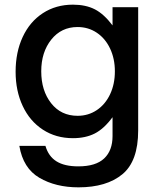

<svg xmlns="http://www.w3.org/2000/svg" viewBox="-20 -588 680 824"><path d="M63 38H175Q188 83 222.5 104.5Q257 126 316 126Q391 126 427 92Q463 58 463 -4V-85Q426 -35 386.5 -15Q347 5 293 5Q220 5 164 -31.5Q108 -68 77.5 -133Q47 -198 47 -280Q47 -364 77.5 -429.5Q108 -495 164 -531.5Q220 -568 293 -568Q348 -568 387 -548Q426 -528 463 -479V-557H573V-28Q573 104 505 160Q437 216 317 216Q219 216 149 175Q79 134 63 38ZM473 -282Q473 -336 452.5 -379.5Q432 -423 395.5 -447.5Q359 -472 313 -472Q243 -472 200 -418Q157 -364 157 -282Q157 -199 199.5 -145Q242 -91 313 -91Q359 -91 395.5 -115.5Q432 -140 452.5 -183.5Q473 -227 473 -282Z"/></svg>

Font: Open Sauce One Medium
Style: Regular
Weight: 500
Designer: Alfredo Marco Pradil
Foundry: Creative Sauce Fz LLC
Version: Version 1.477